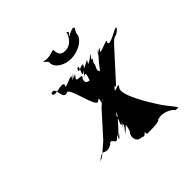

<svg xmlns="http://www.w3.org/2000/svg" viewBox="-262 -1325 1601 1601"><g transform="rotate(-45 538.5 -524.5)"><path d="M737 -1062C732 -1052 705 -972 624 -972C542 -972 567 -1049 555 -1049C543 -1049 503 -1034 491 -1034C460 -1030 455 -1033 432 -1039C420 -1039 443 -1036 431 -1036C430 -1030 468 -1009 461 -992C462 -930 541 -890 612 -890C683 -890 772 -930 791 -992C788 -1009 804 -1037 814 -1049C810 -1060 811 -1065 795 -1061C767 -1051 724 -1038 731 -1019C740 -1011 729 -1013 745 -1013C749 -1016 732 -1030 733 -1040C764 -1062 753 -1070 739 -1074C733 -1076 748 -1086 737 -1062ZM855 -112C823 -161 682 -382 724 -436C769 -493 652 -412 692 -461C735 -514 642 -409 691 -458C743 -511 677 -422 731 -482C777 -533 894 -661 940 -712C1019 -800 987 -731 1062 -801C1113 -848 1015 -753 1061 -804C1074 -840 919 -722 919 -773C965 -824 786 -722 832 -773C873 -824 766 -727 812 -781C858 -832 761 -730 809 -780C855 -828 758 -712 800 -758C846 -809 705 -651 751 -702C770 -723 649 -578 682 -602C728 -653 641 -548 684 -601C746 -676 666 -626 717 -714L720 -736C769 -805 691 -732 747 -792C793 -843 699 -742 745 -793C781 -835 659 -723 688 -774C734 -825 597 -723 643 -774C672 -825 548 -736 591 -793C633 -847 542 -741 588 -792C642 -833 556 -703 600 -736C646 -787 552 -665 598 -716C639 -730 547 -582 597 -606C643 -657 555 -557 601 -608C642 -684 533 -625 561 -704C607 -755 486 -706 530 -758C576 -812 478 -726 527 -780C573 -831 478 -730 524 -781C569 -828 461 -722 502 -773C548 -824 375 -722 421 -773C422 -824 273 -738 291 -804C337 -855 243 -750 289 -801C363 -837 314 -698 382 -713C428 -764 472 -435 522 -482C570 -528 500 -405 552 -458C601 -507 510 -408 553 -461C593 -510 477 -395 515 -437L314 -214C327 -229 180 -90 194 -126C240 -177 142 -75 193 -122C268 -192 244 -103 335 -154C381 -205 370 -103 416 -154C467 -205 387 -98 435 -146C481 -197 391 -96 437 -147C483 -201 397 -113 447 -168C493 -219 449 -168 495 -219C566 -295 498 -234 558 -306C601 -359 509 -257 555 -308C590 -335 484 -189 526 -207C572 -258 478 -141 524 -192C568 -225 460 -96 496 -137C542 -188 453 -84 499 -135C555 -195 585 -207 573 -207C543 -207 587 -206 570 -187C570 -168 598 -158 608 -168C611 -187 613 -189 593 -189C566 -199 559 -226 559 -226C556 -207 558 -225 547 -243C540 -296 538 -341 505 -365C477 -365 477 -365 505 -312C545 -238 558 -194 530 -118C485 -68 520 -14 548 -14C578 -10 584 3 598 -11C614 -28 615 -27 613 -10C613 4 628 0 653 0C673 0 760 0 763 -18C812 -36 871 -20 912 13C923 31 926 29 956 29C956 13 911 -26 855 -112Z"/></g></svg>

Font: Hussar Przerywany
Style: Obl
Weight: 400
Foundry: Cannot Into Space Fonts
Version: Version 0.982